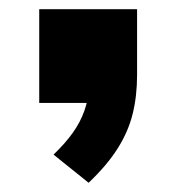

<svg xmlns="http://www.w3.org/2000/svg" viewBox="-20 -223 382 416"><path d="M172 173 96 112Q121 88 137.5 65Q154 42 163 16.5Q172 -9 173 -37L211 0H65V-203H277V-61Q277 -15 267.5 23.5Q258 62 235 98.5Q212 135 172 173Z"/></svg>

Font: Nunito Sans 10pt Expanded Black
Style: Regular
Weight: 900
Width: 7
Designer: Vernon Adams
Foundry: Vernon Adams
Version: Version 3.101;gftools[0.9.27]